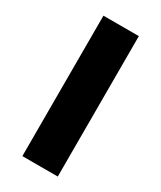

<svg xmlns="http://www.w3.org/2000/svg" viewBox="-178 -754 685 817"><g transform="rotate(30 165.0 -345.0)"><path d="M78 0V-690H252V0Z"/></g></svg>

Font: Oxanium ExtraBold
Style: Regular
Weight: 800
Designer: Severin Meyer
Version: Version 2.000